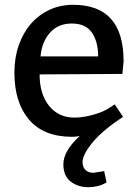

<svg xmlns="http://www.w3.org/2000/svg" viewBox="-20 -560 570 800"><path d="M458 -125 493 -73Q454 -48 422.5 -22Q391 4 369.5 29Q348 54 336 76.5Q324 99 324 115Q324 137 336.5 148.5Q349 160 369 160L414 153L424 200Q406 211 386.5 215.5Q367 220 348 220Q305 220 274.5 196.5Q244 173 244 125Q244 69 312 7Q295 10 280 10Q162 10 101 -61.5Q40 -133 40 -257Q40 -319 58 -371Q76 -423 108.5 -460.5Q141 -498 186 -519Q231 -540 285 -540Q495 -540 495 -305L490 -252L145 -250Q145 -168 184.5 -119Q224 -70 290 -70Q312 -70 334 -74Q356 -78 376 -84Q396 -90 412 -97.5Q428 -105 438 -112ZM149 -325H389Q389 -386 363 -424Q337 -462 279 -462Q222 -462 188 -423.5Q154 -385 149 -325Z"/></svg>

Font: Bitter
Style: Regular
Weight: 400
Designer: Sol Matas
Foundry: Sol Matas
Version: Version 1.001